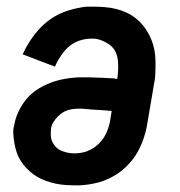

<svg xmlns="http://www.w3.org/2000/svg" viewBox="-20 -548 540 576"><path d="M206 8Q191 8 176.5 7Q162 6 147.5 3Q133 0 119 -5Q105 -10 93.5 -16.5Q82 -23 71 -32.5Q60 -42 51 -53Q42 -64 36 -76.5Q30 -89 26.5 -103Q23 -117 21 -134Q19 -151 20 -161L23 -174Q25 -187 29.5 -199Q34 -211 40.5 -223Q47 -235 55 -245.5Q63 -256 73.5 -265.5Q84 -275 95.5 -282Q107 -289 119 -294.5Q131 -300 144 -304Q157 -308 169.5 -310.5Q182 -313 197 -314.5Q212 -316 220 -316H231Q239 -316 246 -316Q253 -316 260.5 -315.5Q268 -315 275.5 -315Q283 -315 292 -314.5Q301 -314 308 -313.5Q315 -313 320 -313L331 -311L332 -313Q334 -327 334.5 -340.5Q335 -354 333.5 -367.5Q332 -381 326.5 -392.5Q321 -404 311 -412Q301 -420 286.5 -426Q272 -432 263 -432H252Q241 -432 230 -429.5Q219 -427 209 -422.5Q199 -418 190 -411Q181 -404 173.5 -395Q166 -386 159 -375Q152 -364 149 -357L145 -348L48 -385Q57 -405 68.5 -423Q80 -441 94.5 -457.5Q109 -474 126.5 -487Q144 -500 163.5 -508.5Q183 -517 207 -522.5Q231 -528 244 -528H261Q278 -528 295.5 -526.5Q313 -525 329 -521Q345 -517 360 -510Q375 -503 387.5 -493Q400 -483 410 -470.5Q420 -458 427.5 -443.5Q435 -429 439.5 -413.5Q444 -398 445.5 -381.5Q447 -365 446.5 -344.5Q446 -324 445 -313L422 -178Q420 -164 416 -149.5Q412 -135 406.5 -121Q401 -107 394 -94Q387 -81 377.5 -69Q368 -57 356.5 -46Q345 -35 332 -26.5Q319 -18 305 -11.5Q291 -5 276.5 -1Q262 3 245 5.5Q228 8 218 8ZM198 -88H206Q218 -88 230.5 -91Q243 -94 254.5 -100.5Q266 -107 275.5 -116Q285 -125 292 -136Q299 -147 304 -161.5Q309 -176 310 -184L315 -215Q307 -216 300 -216.5Q293 -217 285.5 -217.5Q278 -218 270 -218.5Q262 -219 254.5 -219.5Q247 -220 238 -221Q229 -222 224 -222H218Q209 -222 200.5 -221Q192 -220 183.5 -217.5Q175 -215 167.5 -210Q160 -205 153 -198Q146 -191 140.5 -182Q135 -173 134 -167L133 -160Q132 -150 132.5 -140.5Q133 -131 137 -122.5Q141 -114 147 -107.5Q153 -101 161.5 -97Q170 -93 180.5 -90.5Q191 -88 198 -88Z"/></svg>

Font: Iosevka Custom
Style: Bold Italic
Weight: 700
Italic angle: -9°
Designer: Belleve Invis
Foundry: Belleve Invis
Version: Version 30.3.1; ttfautohint (v1.8.3)